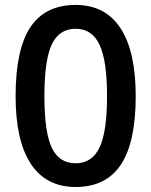

<svg xmlns="http://www.w3.org/2000/svg" viewBox="-20 -745 611 775"><path d="M527.8 -356.9Q527.8 -170.9 468 -80.6Q408.2 9.8 285.2 9.8Q166 9.8 104.5 -83.5Q43 -176.8 43 -356.9Q43 -545.9 102.8 -635.5Q162.6 -725.1 285.2 -725.1Q404.8 -725.1 466.3 -631.3Q527.8 -537.6 527.8 -356.9ZM159.2 -356.9Q159.2 -210.9 189.2 -148.4Q219.2 -85.9 285.2 -85.9Q351.1 -85.9 381.6 -149.4Q412.1 -212.9 412.1 -356.9Q412.1 -500.5 381.6 -564.7Q351.1 -628.9 285.2 -628.9Q219.2 -628.9 189.2 -565.9Q159.2 -502.9 159.2 -356.9Z"/></svg>

Font: f2_58959          
Style: Regular
Weight: 600
Foundry: Ascender Corporation
Version: Version 1.10